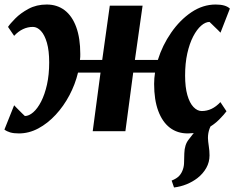

<svg xmlns="http://www.w3.org/2000/svg" viewBox="-22 -580 1037 849"><path d="M747.5 249 737 218.5Q759.5 209.5 770.5 197.5Q781.5 185.5 787 168.5Q792 154 792 136.2Q792 118.5 793 98.5Q794 60 812.2 37.2Q830.5 14.5 845 -5L926.5 -49.5Q912 -31 904.8 -11.5Q897.5 8 897.5 30.5Q898 45 901.2 66Q904.5 87 904.5 107Q904.5 137 890.2 162.5Q876 188 851 207.5Q829.5 224 803 234.8Q776.5 245.5 747.5 249ZM61.5 10Q38.5 10 23.2 5.5Q8 1 -2.5 -7L40.5 -114.5Q45.5 -109 51.5 -103Q57.5 -97 64 -90.5Q70.5 -84 76.5 -78Q82.5 -72 88 -67Q106 -67 125 -83.5Q144 -100 160 -131.2Q176 -162.5 185.8 -206.2Q195.5 -250 195.5 -304Q195.5 -356 185.5 -390.8Q175.5 -425.5 159 -443.2Q142.5 -461 123.5 -461Q100.5 -461 79.8 -451.2Q59 -441.5 40.5 -421.5L13.5 -461Q22.5 -475 45.8 -498.5Q69 -522 104.2 -541Q139.5 -560 184.5 -560Q230.5 -560 263.8 -534.8Q297 -509.5 315 -460.5Q333 -411.5 333 -341Q333 -334.5 332.8 -328Q332.5 -321.5 331.5 -315H430L463.5 -555H608.5L574.5 -315H676Q696 -379.5 734.8 -435.5Q773.5 -491.5 824.2 -525.8Q875 -560 931.5 -560Q954 -560 969.5 -555.5Q985 -551 994.5 -542L953 -435.5Q948 -441 941.8 -447Q935.5 -453 928.8 -459.5Q922 -466 916 -472Q910 -478 904.5 -483Q886.5 -483 867.5 -466.5Q848.5 -450 832.2 -418.8Q816 -387.5 806.2 -343.8Q796.5 -300 796.5 -246Q796.5 -194.5 806.5 -159.5Q816.5 -124.5 833.5 -106.8Q850.5 -89 870 -89Q893 -89 913.5 -98.8Q934 -108.5 952.5 -128.5L979.5 -88Q970 -74.5 946.8 -51Q923.5 -27.5 888.5 -8.8Q853.5 10 808 10Q762.5 10 729.2 -15.2Q696 -40.5 677.8 -89.5Q659.5 -138.5 659.5 -209Q659.5 -221.5 660.5 -233.8Q661.5 -246 663.5 -259H567L532.5 0H388L422.5 -259H323Q310.5 -207 285 -158.8Q259.5 -110.5 224.2 -72.5Q189 -34.5 147.5 -12.2Q106 10 61.5 10Z"/></svg>

Font: Merriweather ExtraBold
Style: Italic
Weight: 800
Italic angle: -7.8°
Version: Version 2.101